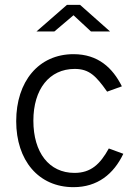

<svg xmlns="http://www.w3.org/2000/svg" viewBox="-20 -764 577 794"><path d="M284 -540C139 -540 47 -426 47 -263C47 -101 139 10 284 10C383 10 450 -44 490 -128L430 -150C394 -85 356 -49 288 -49C183 -49 118 -133 118 -265C118 -395 184 -479 289 -479C349 -479 377 -450 423 -385L484 -407C446 -483 386 -540 284 -540ZM435 -634 311 -744H257L131 -634H205L284 -701L356 -634Z"/></svg>

Font: Cheyenne Sans Light
Style: Regular
Weight: 300
Designer: The Public Sans project authors (U.S. Web Design System), Libre Franklin designed by Pablo Impallari and Rodrigo Fuenzal
Foundry: The Cheyenne Sans Project Authors
Version: Version 2.007